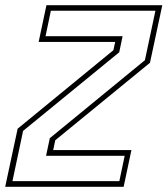

<svg xmlns="http://www.w3.org/2000/svg" viewBox="-42 -720 646 740"><path d="M6 -22H418L438.5 -119.5H135.5L150 -187.5L516.5 -488L557 -678.5H154L133.5 -580.5H430.5L417.5 -518.5L47 -215.5ZM-22 0 26 -224 395 -526.5 402 -558.5H107L137 -700H583.5L536 -478L171 -179.5L163 -141.5H464.5L434.5 0Z"/></svg>

Font: Tourney ExtraLight
Style: Italic
Weight: 250
Italic angle: -12°
Version: Version 1.015